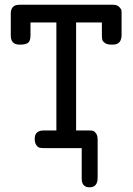

<svg xmlns="http://www.w3.org/2000/svg" viewBox="-20 -631 565 818"><path d="M25.9 -480V-573.2Q25.9 -611.3 64 -610.8H460.9Q479 -610.8 488 -601.3Q497.1 -591.8 497.6 -585.9Q498 -580.1 498 -567.9V-482.9Q498 -440.9 460.9 -440.9H455.1Q437 -440.9 427.5 -447.5Q418 -454.1 416 -460.9Q414.1 -467.8 414.1 -481V-535.2H304.2V-75.2H357.9Q370.1 -75.2 376.5 -73.5Q382.8 -71.8 389.4 -62.5Q396 -53.2 396 -35.2V126Q396 167 361.8 167Q328.6 167 328.1 130.9V0H170.9Q156.7 0 149.4 -1.5Q142.1 -2.9 135 -12.5Q127.9 -22 127.9 -40Q127.9 -75.2 167 -75.2H220.2V-535.2H109.9V-481Q109.9 -456.1 99.4 -448.5Q88.9 -440.9 65.9 -440.9H63Q25.9 -440.9 25.9 -480Z"/></svg>

Font: CMU Typewriter Text
Style: Bold
Weight: 700
Version: Version 0.7.0